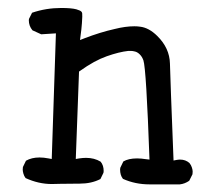

<svg xmlns="http://www.w3.org/2000/svg" viewBox="-20 -473 540 491"><path d="M472.2 -27.3Q472.7 -29.8 472.7 -34.2Q472.7 -38.6 470.7 -44.7Q468.8 -50.8 464.4 -56.2Q454.6 -64.9 440.4 -64.9Q436.5 -64.9 431.6 -64L423.8 -62.5Q415.5 -272.5 414.6 -310.5Q413.6 -350.1 382.3 -380.9Q360.8 -402.3 337.9 -404.8Q331.1 -405.8 323.7 -405.8Q300.8 -405.8 273.4 -398.9Q236.3 -390.6 195.8 -375L184.6 -370.6Q189 -402.8 189.5 -413.6Q190.4 -424.8 190.4 -430.4Q190.4 -436 190.2 -438.7Q189.9 -441.4 188 -443.4Q185.1 -446.3 175.3 -449.2Q162.6 -452.6 136.7 -452.6Q97.7 -452.6 62 -440.4L54.2 -424.8Q53.7 -423.3 53.7 -421.4Q53.7 -406.7 63 -395.5L85.4 -385.3L123 -387.7L112.3 -66.4L104 -67.9Q91.8 -70.3 81.1 -70.3Q61 -70.3 46.4 -62L38.6 -45.9Q38.1 -43.5 38.1 -39.3Q38.1 -35.2 39.8 -29.1Q41.5 -22.9 45.4 -17.6Q78.6 -2.4 112.3 -2.4Q114.3 -2.4 134.3 -2.9Q154.3 -3.4 184.1 -3.4Q213.9 -3.4 236.8 -15.1L244.6 -31.2Q245.1 -33.7 245.1 -35.6Q245.1 -50.3 237.3 -59.6Q221.2 -69.3 200.2 -69.3Q191.9 -69.3 182.6 -67.9L173.8 -66.4L182.1 -290L185.1 -292Q221.2 -317.9 252.9 -329.1Q284.7 -340.3 308.1 -342.8Q311 -342.8 315.2 -342.8Q319.3 -342.8 325.7 -341.1Q332 -339.4 337.6 -333.7Q343.3 -328.1 346.7 -318.8Q354 -297.4 362.3 -64.9L353.5 -65.9Q340.8 -67.9 330.6 -67.9Q308.6 -67.9 295.4 -60.1L287.6 -43.9Q287.1 -41.5 287.1 -39.6Q287.1 -24.9 294.4 -15.6Q325.7 -1.5 362.3 -1.5H439.9Q452.6 -2.9 463.9 -10.7Z"/></svg>

Font: Bakudai
Style: ExtraLight
Weight: 200
Version: Version 1.48